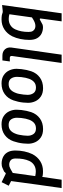

<svg xmlns="http://www.w3.org/2000/svg" viewBox="796 -1586 801 2432"><g transform="rotate(90 1196.0 -369.5)"><path d="M226 11Q210 11 197.5 10Q185 9 171 7L134 -4Q127 -5 118 -4L43 4L148 -750H250L214 -485Q213 -477 217.5 -474.5Q222 -472 229 -475L292 -509Q300 -511 308 -512.5Q316 -514 324 -514Q366 -514 402.5 -497Q439 -480 462 -442Q485 -404 485 -342Q485 -284 473.5 -228Q462 -172 439 -124Q407 -61 352 -25Q297 11 226 11ZM220 -80Q265 -80 299.5 -102Q334 -124 352 -164Q368 -200 376 -241Q384 -282 384 -332Q384 -366 372.5 -384.5Q361 -403 343.5 -410.5Q326 -418 309 -418Q285 -418 260.5 -408Q236 -398 200 -374L160 -88Q177 -84 190.5 -82Q204 -80 220 -80Z M685 0Q633 0 604 -32.5Q575 -65 582 -116L672 -750H777L689 -124Q687 -108 693 -101Q699 -94 713 -94H758L745 0Z M1036 11Q973 11 932 -16.5Q891 -44 871 -87.5Q851 -131 851 -179Q851 -207 855 -240.5Q859 -274 866 -306.5Q873 -339 882 -365Q906 -434 961.5 -474.5Q1017 -515 1096 -515Q1160 -515 1201 -487.5Q1242 -460 1262 -417Q1282 -374 1282 -325Q1282 -298 1278.5 -264Q1275 -230 1267.5 -198Q1260 -166 1251 -140Q1227 -70 1171.5 -29.5Q1116 11 1036 11ZM1043 -79Q1086 -79 1113 -102Q1140 -125 1155 -166Q1163 -183 1168.5 -210.5Q1174 -238 1177.5 -267.5Q1181 -297 1181 -320Q1181 -363 1159 -394Q1137 -425 1089 -425Q1047 -425 1020 -402Q993 -379 978 -339Q971 -321 965 -294.5Q959 -268 956 -239Q953 -210 953 -184Q953 -141 974 -110Q995 -79 1043 -79Z M1554 11Q1491 11 1450 -16.5Q1409 -44 1389 -87.5Q1369 -131 1369 -179Q1369 -207 1373 -240.5Q1377 -274 1384 -306.5Q1391 -339 1400 -365Q1424 -434 1479.5 -474.5Q1535 -515 1614 -515Q1678 -515 1719 -487.5Q1760 -460 1780 -417Q1800 -374 1800 -325Q1800 -298 1796.5 -264Q1793 -230 1785.5 -198Q1778 -166 1769 -140Q1745 -70 1689.5 -29.5Q1634 11 1554 11ZM1561 -79Q1604 -79 1631 -102Q1658 -125 1673 -166Q1681 -183 1686.5 -210.5Q1692 -238 1695.5 -267.5Q1699 -297 1699 -320Q1699 -363 1677 -394Q1655 -425 1607 -425Q1565 -425 1538 -402Q1511 -379 1496 -339Q1489 -321 1483 -294.5Q1477 -268 1474 -239Q1471 -210 1471 -184Q1471 -141 1492 -110Q1513 -79 1561 -79Z M2213 -455 2256 -750H2362L2323 -476ZM2049 10Q2023 10 1994.5 2Q1966 -6 1941.5 -25.5Q1917 -45 1901.5 -79Q1886 -113 1886 -165Q1886 -222 1897.5 -277Q1909 -332 1932 -380Q1965 -443 2020.5 -478.5Q2076 -514 2147 -514Q2161 -514 2173 -513.5Q2185 -513 2200 -511L2237 -500Q2244 -499 2253 -500L2327 -508L2273 -110L2332 -80L2287 10L2183 -41Q2174 -46 2169 -39L2153 -22Q2127 -10 2110.5 -2.5Q2094 5 2080 7.5Q2066 10 2049 10ZM2065 -86Q2077 -86 2088.5 -89Q2100 -92 2119 -102Q2138 -112 2170 -131L2210 -416Q2176 -423 2151 -423Q2104 -423 2069.5 -400.5Q2035 -378 2018 -340Q2002 -305 1994.5 -263Q1987 -221 1987 -168Q1987 -123 2010 -104.5Q2033 -86 2065 -86Z"/></g></svg>

Font: Finlandica Medium
Style: Italic
Weight: 500
Italic angle: -8°
Designer: Niklas Ekholm, Juho Hiilivirta, Jaakko Suomalainen
Foundry: Helsinki Type Studio
Version: Version 1.063